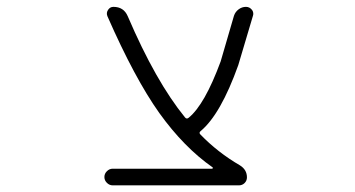

<svg xmlns="http://www.w3.org/2000/svg" viewBox="-20 -565 1040 563"><path d="M601.6 -70.3Q603.5 -70.3 604 -71.8Q604.5 -73.2 603.5 -74.2Q519.5 -132.8 447.3 -233.4Q375 -335 294.9 -517.6Q291 -527.3 296.9 -536.1Q302.7 -544.9 312.5 -544.9Q342.8 -544.9 354.5 -517.6Q436.5 -326.2 522.5 -220.7Q527.3 -214.8 533.2 -219.7Q580.1 -257.8 627 -384.8L666 -518.6Q669.9 -530.3 679.7 -537.6Q689.5 -544.9 701.2 -544.9Q711.9 -544.9 718.8 -536.1Q722.7 -531.2 722.7 -524.4Q722.7 -521.5 721.7 -518.6L678.7 -374Q627 -229.5 568.4 -180.7Q562.5 -175.8 567.4 -170.9Q618.2 -118.2 683.6 -80.1Q704.1 -67.4 704.1 -44.9Q704.1 -35.2 697.3 -28.3Q690.4 -21.5 680.7 -21.5H310.5Q300.8 -21.5 293.5 -28.8Q286.1 -36.1 286.1 -45.9Q286.1 -55.7 293.5 -63Q300.8 -70.3 310.5 -70.3Z"/></svg>

Font: Rounded-X Mgen+ 2m light
Style: Regular
Weight: 200
Designer: [Source Han Sans]
Ryoko NISHIZUKA  (kana & ideographs); Paul D. Hunt (Latin, Greek & Cyrillic); Wenlong ZHANG  (bopomofo
Version: Version 1.059.20150602